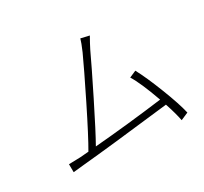

<svg xmlns="http://www.w3.org/2000/svg" viewBox="-150 -937 1256 1180"><g transform="rotate(-30 478.0 -347.5)"><path d="M880.3 2.8 826.7 25.9Q815.3 -30.9 790.5 -105.1Q354.4 -54 167.3 -36.9Q115.4 -32.3 92 -29.1L91.3 -85.9Q118.6 -85.9 172.6 -88.1Q191.8 -89.1 233.3 -93Q280.2 -173.3 374.1 -362.7Q468 -552.2 507.8 -639.9Q532 -696 538.4 -720.9L598 -707Q573.9 -664.8 556.5 -630Q516.3 -543.3 424.7 -359.4Q333.1 -175.4 289.1 -98Q527.7 -117.9 774.9 -149.9Q722.3 -297.6 683.6 -359L731.9 -380Q770.6 -307.9 817.6 -187.1Q864.7 -66.4 880.3 2.8Z"/></g></svg>

Font: Karasuma Gothic
Style: Light Italic
Weight: 300
Italic angle: 9.39998°
Designer: Rasmus Andersson / Ryoko Nishizuka
Foundry: rsms
Version: Version 1.00